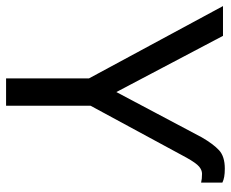

<svg xmlns="http://www.w3.org/2000/svg" viewBox="-84 -676 760 632"><g transform="rotate(90 296.0 -360.0)"><path d="M238 0V-273L0 -714H98L283 -363L432 -644Q454 -682 474.5 -701Q495 -720 535 -720Q551 -720 562 -718Q573 -716 581 -712V-642Q569 -645 552 -645Q540 -645 528.5 -635.5Q517 -626 499 -594L328 -278V0Z"/></g></svg>

Font: Noto Sans Living
Style: Regular
Weight: 400
Designer: Monotype Design Team
Foundry: Monotype Imaging Inc.
Version: Version 2.013; ttfautohint (v1.8.4.7-5d5b)